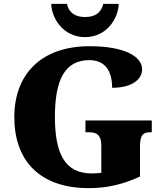

<svg xmlns="http://www.w3.org/2000/svg" viewBox="-20 -963 850 993"><path d="M420 -771C532 -771 592 -868 594 -943H514C503 -895 469 -875 420 -875C371 -875 337 -895 326 -943H245C247 -868 307 -771 420 -771ZM440 10C534 10 618 -10 704 -50V-202C704 -255 713 -279 756 -279H765V-340H422V-279H441C490 -279 504 -255 504 -206V-69C485 -67 469 -66 454 -66C315 -66 264 -170 264 -358C264 -546 313 -652 442 -652C517 -652 560 -604 560 -509C667 -509 715 -555 715 -605C715 -671 623 -724 444 -724C188 -724 54 -574 54 -358C54 -137 180 10 440 10Z"/></svg>

Font: Noto Serif Lao Black
Style: Regular
Weight: 900
Designer: Monotype Design Team
Foundry: Monotype Imaging Inc.
Version: Version 2.003